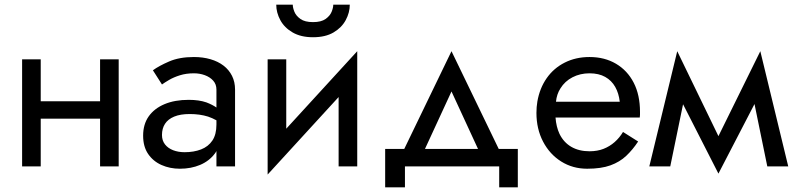

<svg xmlns="http://www.w3.org/2000/svg" viewBox="-20 -715 3412 825"><path d="M490 -460V0H410V-205H155V0H75V-460H155V-280H410V-460Z M637 -413Q663 -432 707 -451Q751 -470 813 -470Q852 -470 884.5 -460.5Q917 -451 940.5 -433Q964 -415 977 -389Q990 -363 990 -330V0H910V-66Q907 -60 903 -55Q879 -23 840 -6.5Q801 10 753 10Q710 10 674 -6Q638 -22 616.5 -53.5Q595 -85 595 -132Q595 -181 619 -215Q643 -249 687 -267.5Q731 -286 791 -286Q835 -286 867 -275Q893 -265 910 -253V-330Q910 -353 896 -368.5Q882 -384 860 -392Q838 -400 813 -400Q780 -400 753 -391.5Q726 -383 706.5 -371.5Q687 -360 676 -352ZM676 -135Q676 -111 689 -94.5Q702 -78 724 -69.5Q746 -61 773 -61Q813 -61 844 -73Q875 -85 892.5 -111Q910 -137 910 -180V-198Q892 -208 874 -214Q839 -225 795 -225Q755 -225 728.5 -214Q702 -203 689 -183Q676 -163 676 -135Z M1238 -695Q1238 -682 1245 -664.5Q1252 -647 1271 -633.5Q1290 -620 1325 -620Q1360 -620 1379 -633.5Q1398 -647 1405 -664.5Q1412 -682 1412 -695H1483Q1483 -661 1465.5 -628.5Q1448 -596 1413 -575.5Q1378 -555 1325 -555Q1273 -555 1237.5 -575.5Q1202 -596 1184.5 -628.5Q1167 -661 1167 -695ZM1130 35V-460H1210V-162L1515 -495V0H1435V-298Z M1720 0V90H1635V-75H1717L1920 -495L2123 -75H2205V90H2125V0ZM1806 -75H2034L1920 -322Z M2367 -210Q2370 -170 2384 -140Q2402 -103 2435 -84Q2468 -65 2513 -65Q2547 -65 2573.5 -75.5Q2600 -86 2621 -104.5Q2642 -123 2657 -148L2722 -107Q2699 -72 2671 -45.5Q2643 -19 2603 -4.5Q2563 10 2503 10Q2441 10 2391.5 -21Q2342 -52 2313.5 -106.5Q2285 -161 2285 -230Q2285 -243 2286 -255Q2287 -267 2289 -279Q2299 -336 2329 -379Q2359 -422 2406.5 -446Q2454 -470 2513 -470Q2578 -470 2627 -441Q2676 -412 2703 -359.5Q2730 -307 2730 -234V-222Q2730 -216 2729 -210ZM2643 -278Q2639 -314 2623.5 -341.5Q2608 -369 2580.5 -384.5Q2553 -400 2513 -400Q2473 -400 2440 -383Q2407 -366 2388 -335Q2372 -310 2369 -278Z M3247 -495 3367 0H3277L3222 -268L3067 31L2915 -267L2860 0H2770L2890 -495L3067 -130Z"/></svg>

Font: Venryn Sans
Style: Regular
Weight: 400
Designer: Owen Earl, indestructible type* (font) & Cristiano Sobral (main changes)
Version: Version 3.600; ttfautohint (v1.8.3)